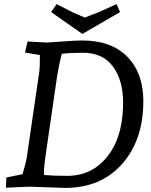

<svg xmlns="http://www.w3.org/2000/svg" viewBox="-20 -913 740 939"><path d="M298 6 123 0 9 5 11 -45 90 -61Q105 -111 110 -137L173 -568Q175 -585 175 -644L102 -656L115 -710Q176 -707 210 -705Q235 -706 291.5 -710.5Q348 -715 383 -715Q524 -715 602.5 -635.5Q681 -556 681 -418Q681 -229 577.5 -111.5Q474 6 298 6ZM385 -655Q324 -655 282 -650Q268 -595 259 -538L205 -167Q195 -97 195 -79Q195 -61 196 -57Q244 -53 307 -53Q398 -53 462 -104Q582 -202 582 -412Q582 -520 532.5 -587.5Q483 -655 385 -655ZM550 -893 567 -854 383 -747 230 -854 257 -893 337 -852 395 -827Q439 -845 460 -852Z"/></svg>

Font: Andada
Style: Italic
Weight: 400
Italic angle: -8.29999°
Designer: Carolina Giovagnoli
Foundry: Carolina Giovagnoli
Version: Version 1.003